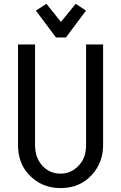

<svg xmlns="http://www.w3.org/2000/svg" viewBox="-20 -962 626 992"><path d="M424.3 -907.2 320.8 -768.6H269L165.5 -907.2L219.7 -942.4L294.9 -848.6L371.1 -942.4ZM73.2 -732.4H161.1V-211.9Q161.1 -152.8 192.9 -112.8Q231 -64.9 293 -64.9Q352.5 -64.9 393.1 -113.8Q424.8 -151.9 424.8 -211.9V-732.4H512.7V-211.9Q512.7 -122.6 454.6 -58.6Q392.6 9.8 293 9.8Q194.8 9.8 129.9 -59.1Q73.2 -118.7 73.2 -211.9Z"/></svg>

Font: Consola Mono
Style: Book
Weight: 400
Monospace: yes
Version: Version 2.001